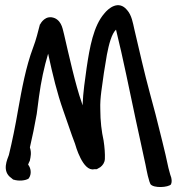

<svg xmlns="http://www.w3.org/2000/svg" viewBox="-20 -703 701 758"><path d="M362 -35 376 -43C385 -50 393 -60 394 -75C395 -95 393 -122 389 -148C381 -184 376 -225 376 -271C375 -295 377 -318 380 -342C386 -390 394 -442 402 -487C410 -529 421 -570 438 -586C467 -469 490 -351 516 -230L533 -152C539 -124 544 -100 549 -78C557 -45 560 -17 570 14L574 24C587 41 644 37 655 25C659 15 658 8 656 -2L652 -14C650 -20 648 -28 645 -40C631 -108 611 -183 594 -252L572 -334C549 -419 530 -504 510 -589C505 -611 500 -643 482 -663C448 -705 407 -669 392 -650C349 -601 334 -516 322 -435C316 -390 308 -341 306 -287L302 -300C279 -364 251 -489 233 -567C228 -583 226 -617 197 -631C159 -647 140 -610 138 -606V-608C130 -578 123 -547 111 -516C82 -439 66 -351 51 -267C41 -208 28 -144 15 -91C10 -76 -15 -27 25 0L32 6H33C54 13 81 10 93 2C107 -17 101 -41 91 -53C92 -57 95 -63 98 -69V-70C101 -84 105 -100 98 -121C108 -163 117 -208 125 -253L134 -322C142 -381 154 -438 170 -491C189 -404 205 -337 230 -266C246 -222 260 -177 276 -136C278 -129 307 -24 352 -35Z"/></svg>

Font: Stray Cat
Style: BlkCn
Weight: 900
Version: Version 1.0